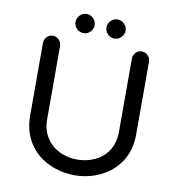

<svg xmlns="http://www.w3.org/2000/svg" viewBox="-91 -911 921 1003"><g transform="rotate(10 370.0 -409.5)"><path d="M236.3 -18.6Q168.9 -48.8 128.9 -110.4Q88.9 -171.9 88.9 -255.9V-641.6Q88.9 -660.2 102.1 -673.8Q115.2 -687.5 133.8 -687.5Q152.3 -687.5 166 -673.8Q179.7 -660.2 179.7 -641.6V-252.9Q179.7 -193.4 207 -154.3Q232.4 -114.3 275.9 -93.3Q319.3 -72.3 370.1 -72.3Q419.9 -72.3 463.9 -92.8Q509.8 -114.3 535.2 -155.8Q560.5 -197.3 560.5 -252.9V-641.6Q560.5 -660.2 573.7 -673.8Q586.9 -687.5 605.5 -687.5Q624 -687.5 637.7 -673.8Q651.4 -660.2 651.4 -641.6V-255.9Q651.4 -169.9 610.4 -108.4Q570.3 -49.8 506.3 -19.5Q442.4 10.7 370.1 10.7Q299.8 10.7 236.3 -18.6ZM288.1 -830.1Q308.6 -830.1 323.7 -814.9Q338.9 -799.8 338.9 -779.3Q338.9 -758.8 323.7 -743.7Q308.6 -728.5 288.1 -728.5Q267.6 -728.5 252.4 -743.7Q237.3 -758.8 237.3 -779.3Q237.3 -799.8 252.4 -814.9Q267.6 -830.1 288.1 -830.1ZM452.1 -830.1Q472.7 -830.1 487.8 -814.9Q502.9 -799.8 502.9 -779.3Q502.9 -758.8 487.8 -743.7Q472.7 -728.5 452.1 -728.5Q431.6 -728.5 416.5 -743.7Q401.4 -758.8 401.4 -779.3Q401.4 -799.8 416.5 -814.9Q431.6 -830.1 452.1 -830.1Z"/></g></svg>

Font: jf-openhuninn-2.0
Style: Regular
Weight: 400
Designer: [Kosugi Maru]
Designed by MOTOYA      

[Varela Round]
Joe Prince (Latin component); Avraham Cornfeld (Hebrew component)
Foundry: justfont CO.,LTD.
Version: 2.0